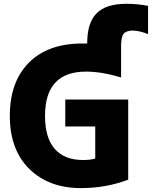

<svg xmlns="http://www.w3.org/2000/svg" viewBox="-20 -969 792 1001"><path d="M434.6 -742.2V-743.2Q434.6 -850.6 483.9 -899.9Q533.2 -949.2 639.6 -949.2Q696.3 -949.2 752 -938.5V-791Q709 -808.6 673.8 -809.6Q637.7 -809.6 624.5 -793Q611.3 -776.4 611.3 -728.5V-565.4Q508.8 -595.7 428.7 -595.7Q214.8 -595.7 214.8 -365.2Q214.8 -250 265.6 -192.4Q316.4 -134.8 412.1 -134.8Q452.1 -134.8 476.6 -142.6V-309.6H320.3V-450.2H648.4V-32.2Q532.2 11.7 402.3 11.7Q234.4 11.7 132.8 -88.4Q31.2 -188.5 31.2 -365.2Q31.2 -542 130.4 -642.1Q229.5 -742.2 409.2 -742.2Q431.6 -742.2 434.6 -742.2Z"/></svg>

Font: Gen Shin Gothic Heavy
Style: Bold
Weight: 900
Designer: [Source Han Sans]
Ryoko NISHIZUKA  (kana & ideographs); Paul D. Hunt (Latin, Greek & Cyrillic); Wenlong ZHANG  (bopomofo
Version: Version 1.002.20150607